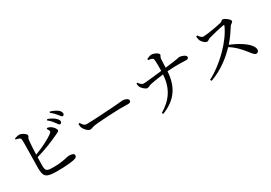

<svg xmlns="http://www.w3.org/2000/svg" viewBox="26 -1738 3869 2741"><g transform="rotate(-30 1960.0 -367.5)"><path d="M627 -592C634 -583 644 -570 649 -556C656 -538 652 -530 636 -516C573 -465 445 -400 314 -351C318 -445 323 -546 329 -589C333 -620 352 -626 352 -647C352 -673 290 -717 244 -719C220 -720 190 -708 166 -701L167 -685C217 -676 241 -668 245 -642C252 -600 240 -278 241 -173C243 -29 269 4 459 4C609 4 712 -8 757 -22C779 -29 794 -40 794 -65C794 -92 761 -105 707 -105C676 -105 601 -72 447 -72C330 -72 310 -80 310 -174C310 -200 311 -251 313 -309C478 -356 616 -416 693 -453C731 -472 758 -478 758 -499C758 -521 730 -560 698 -582C681 -594 664 -600 640 -604ZM692 -697C736 -663 761 -630 781 -603C799 -578 810 -558 825 -556C842 -555 855 -568 856 -586C856 -606 846 -623 823 -645C797 -671 757 -693 705 -713ZM780 -771C826 -736 848 -710 868 -685C889 -660 900 -639 917 -638C933 -638 943 -648 943 -666C944 -688 935 -707 909 -729C884 -750 844 -770 792 -787Z M1056 -428C1056 -407 1056 -386 1064 -366C1079 -328 1130 -274 1161 -274C1193 -274 1205 -291 1267 -298C1342 -307 1607 -322 1673 -322C1737 -322 1772 -320 1808 -320C1844 -320 1859 -332 1859 -352C1859 -384 1812 -405 1767 -405C1742 -405 1709 -399 1642 -394C1592 -390 1255 -368 1161 -368C1116 -368 1099 -398 1076 -434Z M2372 -721C2405 -717 2449 -711 2453 -686C2459 -645 2459 -559 2458 -494C2357 -482 2194 -463 2153 -463C2120 -463 2098 -491 2077 -519L2061 -513C2062 -489 2065 -470 2072 -456C2083 -431 2136 -379 2164 -379C2191 -380 2208 -397 2239 -404C2287 -414 2379 -429 2455 -438C2441 -223 2354 -82 2163 32L2177 52C2420 -44 2517 -205 2533 -445C2712 -458 2811 -448 2847 -448C2867 -448 2884 -458 2884 -481C2884 -512 2812 -537 2779 -537C2760 -537 2757 -526 2535 -502C2537 -547 2538 -599 2541 -641C2543 -681 2562 -680 2562 -704C2562 -729 2497 -766 2448 -766C2425 -766 2387 -748 2370 -739Z M3135 -668C3136 -641 3141 -618 3147 -603C3159 -575 3201 -527 3234 -527C3260 -527 3266 -547 3298 -556C3351 -571 3487 -605 3549 -614C3560 -616 3566 -613 3561 -599C3471 -397 3232 -156 2997 -34L3011 -11C3217 -86 3362 -213 3455 -310C3546 -254 3602 -191 3663 -116C3710 -58 3728 -27 3759 -27C3786 -27 3800 -49 3800 -71C3800 -163 3642 -269 3479 -335C3550 -414 3608 -505 3641 -557C3654 -576 3689 -586 3689 -608C3689 -634 3616 -693 3583 -693C3566 -693 3553 -671 3531 -665C3478 -652 3287 -617 3228 -617C3194 -617 3173 -651 3155 -676Z"/></g></svg>

Font: Noto Serif SC Medium
Style: Regular
Weight: 500
Designer: Ryoko NISHIZUKA 西塚涼子 (kana & ideographs); Frank Grießhammer (Latin, Greek & Cyrillic); Wenlong ZHANG 张文龙 (bopomofo); San
Foundry: Adobe Systems Incorporated
Version: Version 1.001;PS 1.001;hotconv 16.6.54;makeotf.lib2.5.65590